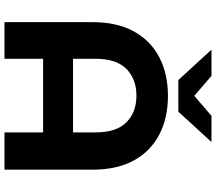

<svg xmlns="http://www.w3.org/2000/svg" viewBox="-72 -868 941 836"><g transform="rotate(90 398.0 -450.5)"><path d="M76.9 0V-383.3Q76.9 -490.2 117.3 -563.4Q157.7 -636.6 230.1 -674.2Q302.4 -711.8 397.8 -711.8Q493.8 -711.8 566.3 -674.2Q638.9 -636.6 679.1 -563.4Q719.3 -490.2 719.3 -383.3V0H556.9V-397.8Q556.9 -487.5 513 -531Q469.2 -574.5 397 -574.5Q324.9 -574.5 280.7 -531Q236.5 -487.5 236.5 -397.8V0ZM179.1 -168.2V-298.5H614.9V-168.2ZM329 -757 196.7 -901.3H310.8L449.2 -782.2H346.4L484.8 -901.3H598.9L466.7 -757Z"/></g></svg>

Font: Montserrat Alternates Thin
Style: Regular
Weight: 100
Designer: Julieta Ulanovsky
Foundry: Julieta Ulanovsky
Version: Version 9.000